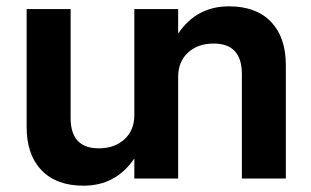

<svg xmlns="http://www.w3.org/2000/svg" viewBox="-20 -569 991 612"><path d="M661.1 -430.2Q610.8 -430.2 579.3 -401.4Q547.9 -372.6 547.9 -324.2V0H408.2V-64Q349.6 22.9 246.1 22.9Q159.7 22.9 112.3 -26.4Q64.9 -75.7 64.9 -164.1V-540H205.1V-192.9Q205.1 -96.2 294.9 -96.2Q345.2 -96.2 376.7 -125Q408.2 -153.8 408.2 -202.1V-540H547.9V-461.9Q606.4 -548.8 710 -548.8Q796.4 -548.8 843.8 -499.5Q891.1 -450.2 891.1 -361.8V0H751V-333Q751 -430.2 661.1 -430.2Z"/></svg>

Font: Miedinger*
Style: Bold
Weight: 700
Version: Version 001.000